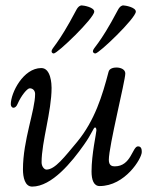

<svg xmlns="http://www.w3.org/2000/svg" viewBox="-20 -680 565 711"><path d="M171 -490C171 -486 174 -482 179 -482C193 -482 329 -613 329 -637C329 -653 290 -660 282 -660C279 -660 270 -658 262 -642C193 -511 171 -503 171 -490ZM324 -490C324 -486 328 -482 333 -482C347 -482 483 -613 483 -637C483 -653 444 -660 436 -660C433 -660 424 -658 416 -642C347 -511 324 -503 324 -490ZM20 -294C20 -287 24 -281 30 -281C35 -281 41 -285 45 -295C59 -327 81 -353 90 -353C103 -353 110 -343 110 -332C110 -271 65 -161 65 -53C65 -24 72 11 99 11C172 11 246 -80 291 -144C321 -186 326 -208 332 -208C335 -208 337 -204 337 -197C337 -188 319 -109 319 -45C319 -14 327 9 349 9C443 9 505 -93 505 -117C505 -126 504 -138 491 -138C470 -138 466 -64 405 -64C396 -64 383 -66 383 -88C383 -139 444 -381 444 -408C444 -423 427 -430 411 -430C401 -430 385 -427 382 -414C359 -326 331 -234 266 -155C219 -99 184 -52 152 -52C145 -52 134 -62 134 -79C134 -155 171 -267 171 -355C171 -367 169 -428 133 -428C66 -428 20 -336 20 -294Z"/></svg>

Font: OFL Sorts Mill Goudy
Style: Italic
Weight: 500
Italic angle: -6°
Version: Version 003.000